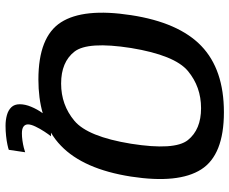

<svg xmlns="http://www.w3.org/2000/svg" viewBox="-89 -632 848 710"><g transform="rotate(90 335.0 -277.0)"><path d="M274 5Q343 5 398.5 -11Q398 -10.5 398 -10Q384 9.5 374.8 31.8Q365.5 54 365.5 74Q365.5 93.5 376.5 105Q387.5 116.5 405.8 121.5Q424 126.5 445 126.5Q464.5 126.5 482.8 124.5Q501 122.5 515 119.5Q529 116.5 534 114.5L543 54Q537.5 56 525.8 59Q514 62 500 64Q486 66 473 66Q456 66 448 60Q440 54 440 43.5Q440 32.5 448 15.8Q456 -1 466.5 -17Q477 -33 484 -41.5H470.5Q497 -57 519 -78.5Q605.5 -161.5 633 -337.5Q660 -513 606.5 -597Q553 -681 395 -681Q237 -681 150 -597.5Q63 -514 36 -337.5Q9 -162 62.5 -78.5Q116 5 274 5ZM289 -79Q209.5 -79 171 -128.2Q132.5 -177.5 157.5 -337.5Q184 -499 242.5 -547.8Q301 -596.5 380 -596.5Q459 -596.5 498 -547.8Q537 -499 511.5 -337.5Q485.5 -177.5 426.8 -128.2Q368 -79 289 -79Z"/></g></svg>

Font: Anybody Thin Medium
Style: Italic
Weight: 500
Italic angle: -10°
Version: Version 1.113;gftools[0.9.25]